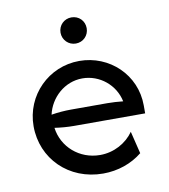

<svg xmlns="http://www.w3.org/2000/svg" viewBox="-72 -653 636 723"><g transform="rotate(-10 246.5 -292.0)"><path d="M248.6 -491.7C277.1 -491.7 298.6 -513.9 298.6 -541.7C298.6 -570.1 277.1 -591.7 248.6 -591.7C220.8 -591.7 198.6 -570.1 198.6 -541.7C198.6 -513.9 220.8 -491.7 248.6 -491.7ZM265.3 8.3C322.2 8.3 375 -10.4 415.3 -43.1L394.4 -128.5C366.7 -88.9 318.8 -62.5 266 -62.5C186.8 -62.5 123.6 -118.8 113.9 -193.1C138.2 -189.6 163.2 -187.5 187.5 -187.5H459.7V-218.1C459.7 -335.4 364.6 -425 249.3 -425C131.9 -425 37.5 -330.6 37.5 -212.5C37.5 -88.2 134 8.3 265.3 8.3ZM111.8 -243.8C125.7 -306.9 181.2 -358.3 249.3 -358.3C315.3 -358.3 372.9 -311.1 386.1 -246.5C366 -248.6 345.8 -250 325.7 -250H187.5C162.5 -250 136.8 -247.9 111.8 -243.8Z"/></g></svg>

Font: Afacad
Style: Regular
Weight: 400
Designer: Kristian Moeller
Foundry: Dicotype
Version: Version 1.000